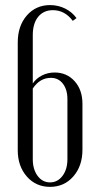

<svg xmlns="http://www.w3.org/2000/svg" viewBox="-20 -727 394 755"><path d="M49.8 -136.2V-560.1Q49.8 -625 85.4 -666Q121.1 -707 176.8 -707Q208.5 -707 236.1 -693.4Q263.7 -679.7 280.8 -655.8L266.1 -645Q234.9 -687 188 -687Q151.4 -687 130.1 -660.9Q108.9 -634.8 108.9 -588.9V-398.9Q122.6 -418.9 145.3 -430.4Q168 -441.9 194.8 -441.9Q242.7 -441.9 273.4 -407.7Q304.2 -373.5 304.2 -318.8V-138.2Q304.2 -74.2 268.3 -33.2Q232.4 7.8 176.8 7.8Q121.1 7.8 85.4 -33Q49.8 -73.7 49.8 -136.2ZM108.9 -378.9V-101.1Q108.9 -61 127.9 -35.4Q147 -9.8 176.8 -9.8Q206.5 -9.8 225.8 -35.4Q245.1 -61 245.1 -101.1V-336.9Q245.1 -375 227.3 -397.9Q209.5 -420.9 180.2 -420.9Q136.7 -420.9 108.9 -378.9Z"/></svg>

Font: Moniqa Narrow Heading
Style: Regular
Weight: 400
Width: 4
Designer: Rajesh Rajput
Foundry: Rajesh Rajput
Version: Version 1.000